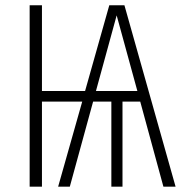

<svg xmlns="http://www.w3.org/2000/svg" viewBox="-20 -704 703 724"><path d="M596.2 0 508.8 -320.8H441.9V0H399.9V-320.8H331.1L243.2 0H199.2L290 -320.8H138.2V0H91.8V-684.1H138.2V-360.8H300.8L392.1 -684.1H449.2L642.1 0ZM341.8 -360.8H498L419.9 -646Z"/></svg>

Font: Fira Sans Compressed ExtraLight
Style: Regular
Weight: 250
Width: 1
Designer: Carrois Corporate & Edenspiekermann AG
Foundry: Carrois Corporate GbR & Edenspiekermann AG
Version: Version 4.203;PS 004.203;hotconv 1.0.88;makeotf.lib2.5.64775